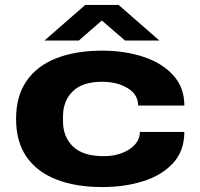

<svg xmlns="http://www.w3.org/2000/svg" viewBox="-20 -745 811 777"><path d="M160 -581 325 -725H460L625 -581H486L392 -662L299 -581ZM393 12Q287 12 208.5 -18.5Q130 -49 87.5 -110Q45 -171 45 -264Q45 -356 87.5 -417.5Q130 -479 208.5 -509.5Q287 -540 393 -540Q485 -540 560.5 -515Q636 -490 681 -440.5Q726 -391 726 -318H539Q539 -362 497 -388Q455 -414 393 -414Q314 -414 274.5 -375.5Q235 -337 235 -274V-254Q235 -191 275.5 -152Q316 -113 400 -113Q441 -113 474.5 -126Q508 -139 527 -161Q546 -183 546 -211H726Q726 -135 681 -85.5Q636 -36 560.5 -12Q485 12 393 12Z"/></svg>

Font: Archivo Expanded ExtraBold
Style: Regular
Weight: 800
Width: 7
Designer: Hector Gatti
Foundry: Omnibus-Type
Version: Version 2.001; ttfautohint (v1.8.3)